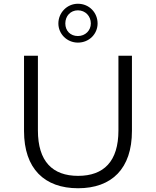

<svg xmlns="http://www.w3.org/2000/svg" viewBox="-20 -997 832 1023"><path d="M395 -770C456 -770 500 -817 500 -872C500 -929 456 -977 395 -977C337 -977 291 -929 291 -872C291 -817 336 -770 395 -770ZM395 -805C355 -805 328 -833 328 -872C328 -912 356 -942 395 -942C435 -942 464 -911 464 -872C464 -835 435 -805 395 -805ZM396 6C575 6 683 -98 683 -299V-700H611V-302C611 -137 533 -60 396 -60C260 -60 182 -137 182 -302V-700H108V-299C108 -98 217 6 396 6Z"/></svg>

Font: Montserrat Z
Style: Regular
Weight: 400
Designer: Julieta Ulanovsky
Foundry: Julieta Ulanovsky
Version: Version 8.000